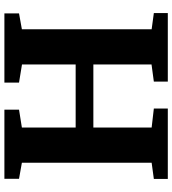

<svg xmlns="http://www.w3.org/2000/svg" viewBox="25 -808 783 873"><g transform="rotate(-90 416.5 -371.5)"><path d="M113 -73.5V-663.5L40 -676.5V-743H354.5V-676.5L273 -663.5V-419H560V-663L477.5 -676.5V-743H792V-676.5L720 -663.5V-73.5L793.5 -63.5V0H482V-63.5L560 -74V-338.5H273V-73.5L359.5 -63.5V0H39.5V-63.5Z"/></g></svg>

Font: Merriweather ExtraBold
Style: Regular
Weight: 800
Version: Version 2.100